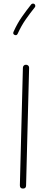

<svg xmlns="http://www.w3.org/2000/svg" viewBox="-20 -1048 272 1085"><path d="M109.9 17.6Q92.3 17.6 92.3 -0.5L109.4 -665Q109.4 -672.4 114.5 -677.5Q119.6 -682.6 127.4 -682.1Q134.8 -682.1 139.9 -677Q145 -671.9 144.5 -664.6L127.4 0Q127.4 17.6 109.9 17.6ZM174.8 -1024.9Q178.7 -1021.5 179.4 -1016.1Q180.2 -1010.7 176.8 -1006.8Q149.4 -972.7 125 -937.7Q100.6 -902.8 79.6 -856.9Q74.2 -845.7 62.5 -850.6Q51.3 -856 56.2 -867.7Q77.6 -915.5 103.3 -952.1Q128.9 -988.8 156.2 -1022.9Q159.7 -1026.9 165.3 -1027.6Q170.9 -1028.3 174.8 -1024.9Z"/></svg>

Font: Mikhak-DS2-FD ExtraLight
Style: Regular
Weight: 200
Designer: Amin Abedi
Version: Version 3.2